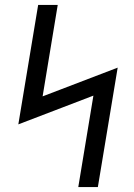

<svg xmlns="http://www.w3.org/2000/svg" viewBox="-20 -755 540 775"><path d="M296 0 357 -369 54 -253 134 -735H213L152 -366L455 -482L375 0Z"/></svg>

Font: Iosevka Curly Slab Oblique
Style: Regular
Weight: 400
Italic angle: -9°
Monospace: yes
Designer: Belleve Invis
Foundry: Belleve Invis
Version: Version 11.1.0; ttfautohint (v1.8.3)